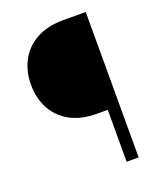

<svg xmlns="http://www.w3.org/2000/svg" viewBox="-133 -797 742 882"><g transform="rotate(-20 238.0 -355.5)"><path d="M391.6 0H333V-253.9H281.2Q203.6 -253.9 149.9 -283.4Q96.2 -313 68.6 -364.7Q41 -416.5 41 -482.4Q41 -547.9 68.6 -599.6Q96.2 -651.4 149.9 -681.2Q203.6 -710.9 281.2 -710.9H391.6Z"/></g></svg>

Font: Vazirmatn RD ExtraLight
Style: Regular
Weight: 200
Designer: Saber Rastikerdar
Foundry: Saber Rastikerdar
Version: Version 32.102